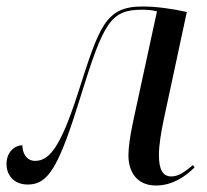

<svg xmlns="http://www.w3.org/2000/svg" viewBox="-25 -562 637 592"><path d="M456 10C506 10 546 -17 575 -46L570 -53C541 -29 524 -18 503 -18C476 -18 465 -41 465 -84C465 -115 472 -156 480 -194L551 -525C507 -535 457 -542 414 -542C299 -542 281 -479 216 -277C161 -105 126 -66 83 -66C56 -66 44 -91 44 -114C20 -114 -5 -93 -5 -56C-5 -26 14 7 61 7C125 7 157 -49 224 -266C294 -492 316 -532 412 -532C428 -532 444 -531 459 -527L386 -190C376 -143 371 -108 371 -83C371 -32 397 10 456 10Z"/></svg>

Font: Noto Serif Display SemiCondensed
Style: Italic
Weight: 400
Width: 4
Italic angle: -12°
Designer: Monotype Design Team
Foundry: Monotype Imaging Inc.
Version: Version 2.009